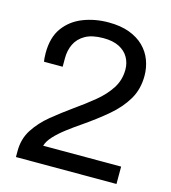

<svg xmlns="http://www.w3.org/2000/svg" viewBox="-105 -784 777 870"><g transform="rotate(15 283.5 -349.0)"><path d="M49.6 0V-28.9Q49.6 -85.6 78.1 -129.6Q106.5 -173.5 151.1 -210.1Q195.8 -246.6 243.5 -280.6Q292.9 -315.3 334.2 -349.3Q375.6 -383.3 400.9 -422.6Q426.2 -461.8 426.2 -510.5Q426.2 -542.1 411.6 -567.7Q397 -593.3 367.8 -608.2Q338.7 -623.1 293.8 -623.1Q240.6 -623.1 208.7 -604.9Q176.8 -586.6 162.5 -556.7Q148.2 -526.8 148.2 -491V-450H60.6Q59.6 -455 58.6 -465.5Q57.6 -475.9 57.6 -490Q57.6 -564 90.9 -609.5Q124.2 -655 179.2 -676.5Q234.2 -698 298.3 -698Q354.8 -698 396 -682.6Q437.2 -667.2 464.3 -640.3Q491.3 -613.5 504.2 -578.7Q517.2 -543.9 517.2 -506.2Q517.2 -443.1 488.5 -394.5Q459.7 -345.9 410.8 -304.4Q361.8 -262.8 299.9 -220.2Q268.2 -198.7 237.2 -175.1Q206.2 -151.6 184 -127.8Q161.8 -103.9 155.5 -81.5H521.2V0Z"/></g></svg>

Font: Archivo Variable SemiBold
Style: Regular
Weight: 600
Designer: Hector Gatti
Foundry: Omnibus-Type
Version: Version 2.001